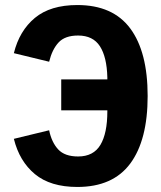

<svg xmlns="http://www.w3.org/2000/svg" viewBox="-20 -730 640 762"><path d="M35 -179 175 -213Q185 -165 211 -137Q237 -109 290 -109Q351 -109 378.5 -155Q406 -201 406 -288V-292H223V-415H406V-423Q404 -504 376.5 -546.5Q349 -589 290 -589Q238 -589 212.5 -561.5Q187 -534 175 -485L35 -519Q57 -608 118.5 -659Q180 -710 287 -710Q428 -710 497 -617Q566 -524 566 -349Q566 -174 497 -81Q428 12 287 12Q180 12 118.5 -39Q57 -90 35 -179Z"/></svg>

Font: iA Writer Quattro V
Style: Regular
Weight: 400
Designer: Mike Abbink, Paul van der Laan, Pieter van Rosmalen, Oliver Reichenstein
Foundry: Information Architects Inc.
Version: Version 2.000